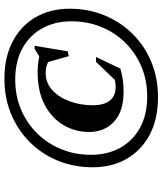

<svg xmlns="http://www.w3.org/2000/svg" viewBox="47 -770 736 870"><g transform="rotate(-90 415.0 -335.0)"><path d="M493 -683Q590.5 -683 661.8 -645.8Q733 -608.5 771.8 -541.8Q810.5 -475 810.5 -386.5Q810.5 -303 780.8 -230.2Q751 -157.5 697 -102.8Q643 -48 569.8 -17.5Q496.5 13 409 13Q311.5 13 240.5 -24.2Q169.5 -61.5 130.8 -128.2Q92 -195 92 -283.5Q92 -367 121.5 -439.8Q151 -512.5 205 -567Q259 -621.5 332.2 -652.2Q405.5 -683 493 -683ZM413 -36Q486.5 -36 548.8 -62.5Q611 -89 657 -135.8Q703 -182.5 728.2 -245Q753.5 -307.5 753.5 -379.5Q753.5 -454 721.8 -511.5Q690 -569 630.8 -601.5Q571.5 -634 489 -634Q415.5 -634 353.2 -607.5Q291 -581 245 -534Q199 -487 173.8 -424.8Q148.5 -362.5 148.5 -290.5Q148.5 -216 180.2 -158.5Q212 -101 271.2 -68.5Q330.5 -36 413 -36ZM456.5 -179Q474.5 -179 488.5 -183L570 -268H592L539 -157.5Q512 -150 488.2 -146.5Q464.5 -143 432.5 -143Q346 -143 299 -186Q252 -229 252 -299.5Q252 -362 283 -415Q314 -468 374.5 -500.2Q435 -532.5 524 -532.5Q559 -532.5 594 -525L629 -546H642.5L617.5 -396L595.5 -391.5L569 -485Q547.5 -496 519 -496Q473.5 -496 440.8 -465.2Q408 -434.5 390.5 -385.8Q373 -337 373 -282.5Q373 -232.5 394 -205.8Q415 -179 456.5 -179Z"/></g></svg>

Font: Newsreader Text
Style: Bold Italic
Weight: 700
Italic angle: -17°
Designer: Hugues Gentile
Foundry: Production Type
Version: Version 1.001